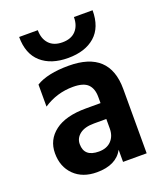

<svg xmlns="http://www.w3.org/2000/svg" viewBox="-135 -814 777 909"><g transform="rotate(-20 253.5 -360.0)"><path d="M439 -724Q439 -638 389.5 -594.5Q340 -551 254 -551Q168 -551 118.5 -595Q69 -639 69 -724H163Q163 -681 186.5 -655.5Q210 -630 254 -630Q298 -630 321.5 -655.5Q345 -681 345 -724ZM197 4Q125 4 82.5 -38Q40 -80 40 -148Q40 -216 94 -257Q148 -298 250 -298H324V-329Q324 -371 302 -393Q280 -415 227 -415Q146 -415 78 -370V-481Q135 -516 242 -516Q448 -516 448 -324V0H329V-61Q294 4 197 4ZM239 -85Q279 -85 301.5 -108.5Q324 -132 324 -170V-218H262Q215 -218 190 -198.5Q165 -179 165 -149Q165 -85 239 -85Z"/></g></svg>

Font: Hind Mysuru SemiBold
Style: Regular
Weight: 600
Designer: Manushi Parikh, Hitesh Malaviya
Foundry: Indian Type Foundry
Version: Version 0.703;PS 1.0;hotconv 1.0.86;makeotf.lib2.5.63406